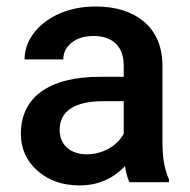

<svg xmlns="http://www.w3.org/2000/svg" viewBox="-20 -558 581 588"><path d="M497.6 0V-8.3C484.4 -36.6 477.5 -74.7 477.5 -122.1V-360.4C476.6 -416.5 457.5 -460.4 420.9 -491.7C384.3 -522.5 335 -538.1 272.9 -538.1C232.4 -538.1 195.3 -530.8 162.6 -516.6C96.2 -487.8 55.2 -434.1 55.2 -376H173.8C173.8 -397 182.6 -414.1 199.7 -427.7C216.8 -440.9 239.3 -447.8 266.1 -447.8C328.6 -447.8 358.9 -412.1 358.9 -357.4V-322.8H286.1C130.4 -322.8 43.9 -260.7 43.9 -147.9C43.9 -103.5 60.5 -65.9 94.2 -35.6C127.9 -5.4 170.9 9.8 224.1 9.8C278.8 9.8 325.2 -9.8 362.8 -49.3C366.7 -26.4 371.1 -10.3 376.5 0ZM246.1 -85.4C195.3 -85.4 162.6 -114.7 162.6 -160.2C162.6 -216.3 207 -248 294.9 -248H358.9V-148.4C337.9 -109.9 293 -85.4 246.1 -85.4Z"/></svg>

Font: Shabnam Medium
Style: Regular
Weight: 500
Foundry: DejaVu fonts team - Redesigned by Saber Rastikerdar - Based on Vazir font
Version: Version 5.0.1